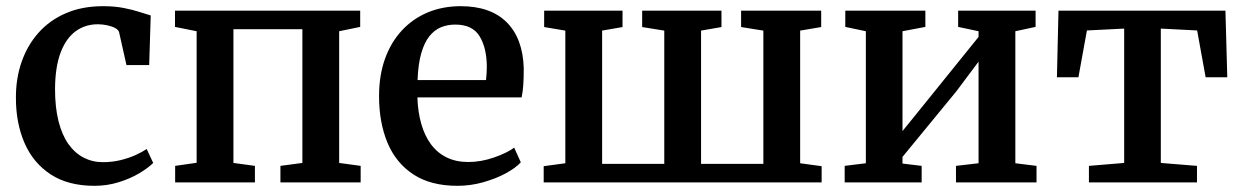

<svg xmlns="http://www.w3.org/2000/svg" viewBox="-20 -590 4020 621"><path d="M285.5 11Q200 11 143.5 -26.2Q87 -63.5 59.2 -127.8Q31.5 -192 31.5 -272.5Q31 -335.5 49.8 -389.5Q68.5 -443.5 104.5 -484Q140.5 -524.5 193 -547.2Q245.5 -570 313.5 -570Q350.5 -570 380 -564.2Q409.5 -558.5 431.5 -551.2Q453.5 -544 467.5 -540L462.5 -379.5H389L365.5 -484.5Q364 -493 353 -499Q342 -505 326.8 -508.2Q311.5 -511.5 296.5 -511.5Q255.5 -511.5 224.5 -488.8Q193.5 -466 176 -419.8Q158.5 -373.5 158 -302.5Q158 -243 169.2 -198.2Q180.5 -153.5 201.2 -124.2Q222 -95 250.5 -80.2Q279 -65.5 312.5 -65.5Q343 -65.5 369.5 -72Q396 -78.5 417.8 -88.2Q439.5 -98 454.5 -108L475.5 -63Q459.5 -47 430.8 -29.8Q402 -12.5 364.5 -0.8Q327 11 285.5 11Z M546.5 0V-53.5L616 -63.5V-489L546 -503V-555.5H1145V-503L1077 -489V-63L1146.5 -53.5V0H887V-53.5L958 -63V-495.5H735V-63L804.5 -53.5V0Z M1459.5 11Q1373 11 1316.8 -26Q1260.5 -63 1233.2 -128.5Q1206 -194 1206 -279Q1206 -346 1225.2 -399.8Q1244.5 -453.5 1279.8 -491.5Q1315 -529.5 1363.5 -549.8Q1412 -570 1470 -570Q1566.5 -570 1618.8 -518Q1671 -466 1674 -369.5Q1674 -338.5 1672.5 -315.5Q1671 -292.5 1667 -275H1330Q1331.5 -228 1342.5 -189.5Q1353.5 -151 1374 -123.2Q1394.5 -95.5 1424.8 -80.8Q1455 -66 1494.5 -66Q1536 -66 1578.2 -80.8Q1620.5 -95.5 1643 -112.5L1664.5 -65Q1647.5 -46.5 1615.5 -29.2Q1583.5 -12 1542.8 -0.5Q1502 11 1459.5 11ZM1330.5 -331H1552Q1553 -340 1553.8 -352Q1554.5 -364 1554.5 -373.5Q1554.5 -434 1531.5 -472.2Q1508.5 -510.5 1452.5 -510.5Q1427.5 -510.5 1406.2 -501.8Q1385 -493 1368.8 -472.8Q1352.5 -452.5 1342.5 -417.8Q1332.5 -383 1330.5 -331Z M1738.5 0V-52.5L1808.5 -62V-491L1740 -502.5V-555.5H1993.5V-502.5L1927.5 -491V-60H2128.5V-491L2057 -502.5V-555.5H2313.5V-502.5L2247.5 -491V-60H2449V-491L2377 -502.5V-555.5H2636V-502.5L2568 -491V-62L2637.5 -52.5V0Z M2712 0V-53.5L2780.5 -62V-489L2714 -503V-555.5H2973V-503L2899 -489V-166L2967 -250L3145 -470.5V-489L3079 -503V-555.5H3329.5V-503L3264 -489V-62L3332.5 -53.5V0H3072V-53.5L3145 -62V-390.5L3073.5 -295L2899 -82.5V-61L2961 -53.5V0Z M3502 0V-53.5L3616 -63V-497.5L3495.5 -491.5L3468 -340H3398.5L3403.5 -555.5H3943.5L3949.5 -340H3879.5L3852 -491.5L3734.5 -497.5V-63L3851.5 -53.5V0Z"/></svg>

Font: Merriweather SemiBold
Style: Regular
Weight: 600
Version: Version 2.100